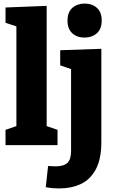

<svg xmlns="http://www.w3.org/2000/svg" viewBox="-20 -815 647 1078"><path d="M303 -86V0H11V-86L72 -107V-667L11 -687V-773L242 -782V-107ZM313 243Q294 243 276 241.5Q258 240 237 236L250 117Q274 119 291 119Q338 119 358.5 99.5Q379 80 379 32V-427L318 -448V-533L549 -541V-19Q549 79 517.5 136.5Q486 194 433 218.5Q380 243 313 243ZM455 -604Q412 -604 385.5 -628.5Q359 -653 359 -699Q359 -747 386.5 -771Q414 -795 456 -795Q497 -795 524 -771Q551 -747 551 -700Q551 -652 523.5 -628Q496 -604 455 -604Z"/></svg>

Font: Bitter ExtraBold
Style: Regular
Weight: 800
Designer: Sol Matas, and Bitter project Authors
Foundry: Sol Matas
Version: Version 2.001